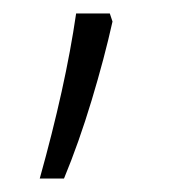

<svg xmlns="http://www.w3.org/2000/svg" viewBox="-20 -136 251 285"><path d="M147 -104Q135 -50 116 13Q97 76 75 129H39Q58 61 71.5 0Q85 -61 93 -116H143Z"/></svg>

Font: Noto Sans Thaana ExtraLight
Style: Regular
Weight: 200
Designer: David Williams
Foundry: Google Inc.
Version: Version 3.001; ttfautohint (v1.8.4.7-5d5b)